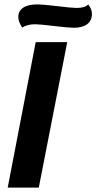

<svg xmlns="http://www.w3.org/2000/svg" viewBox="-20 -851 437 871"><path d="M142 -660H285L156 0H15ZM397 -788Q397 -757 375 -741Q353 -725 315 -725Q293 -725 225 -733Q159 -741 139 -741Q120 -741 104.5 -736.5Q89 -732 81 -726Q63 -752 63 -774Q63 -801 85 -816Q107 -831 148 -831Q173 -831 241 -823Q307 -815 327 -815Q367 -815 380 -831Q397 -810 397 -788Z"/></svg>

Font: Sansita Medium Italic
Style: Regular
Weight: 500
Italic angle: -11°
Designer: Pablo Cosgaya
Foundry: Omnibus-Type
Version: Version 1.006